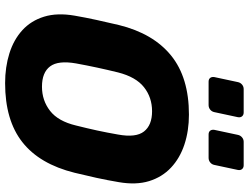

<svg xmlns="http://www.w3.org/2000/svg" viewBox="-131 -833 974 752"><g transform="rotate(90 356.0 -457.0)"><path d="M305.7 10Q242.7 10 189.1 -6.8Q135.5 -23.6 98.2 -57.6Q61 -91.6 45.3 -142.7Q29.5 -193.8 41.3 -262.3Q48.6 -304.8 58.1 -348.1Q67.5 -391.5 77.9 -435.2Q110.9 -569.6 197.1 -639.8Q283.4 -710 428.9 -710Q492.2 -710 545.7 -692.4Q599.1 -674.8 636.4 -639.9Q673.6 -605.1 689.4 -553.9Q705.1 -502.8 693.4 -435.2Q686 -391.5 676.6 -348.1Q667.1 -304.8 656.7 -262.3Q622.7 -125.2 536.8 -57.6Q450.9 10 305.7 10ZM319.5 -134.4Q373.5 -134.4 414.2 -166.1Q454.9 -197.7 471.6 -267.9Q482.6 -311.6 491.1 -350.6Q499.5 -389.6 506.9 -432.1Q519.8 -502.3 495 -533.9Q470.3 -565.6 415.7 -565.6Q361.6 -565.6 321.5 -533.9Q281.4 -502.3 263.6 -432.1Q253.2 -389.6 244.8 -350.6Q236.4 -311.6 228.4 -267.9Q216.1 -197.7 240.1 -166.1Q264 -134.4 319.5 -134.4ZM506.6 -787Q496.6 -787 491.8 -793.3Q487 -799.6 488.6 -809.6L508.2 -901.4Q510.2 -911.4 517.9 -917.9Q525.5 -924.4 535.5 -924.4H627.2Q637.2 -924.4 642.4 -917.9Q647.6 -911.4 645.6 -901.4L626 -809.6Q624 -799.6 616.2 -793.3Q608.4 -787 598.4 -787ZM299.9 -787Q289.9 -787 285.1 -793.3Q280.3 -799.6 281.9 -809.6L301.5 -901.4Q303.5 -911.4 311.1 -917.9Q318.8 -924.4 328.8 -924.4H420.5Q430.5 -924.4 435.7 -917.9Q440.9 -911.4 438.9 -901.4L419.2 -809.6Q417.2 -799.6 409.4 -793.3Q401.6 -787 391.6 -787Z"/></g></svg>

Font: Rubik Light
Style: Italic
Weight: 300
Italic angle: -12°
Designer: Hubert and Fischer
Foundry: Hubert and Fischer
Version: Version 2.300;gftools[0.9.30]